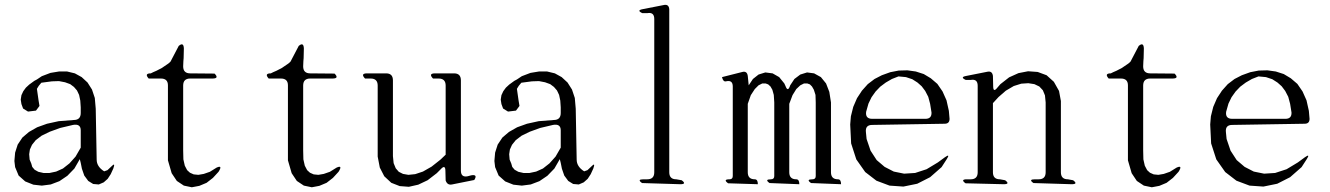

<svg xmlns="http://www.w3.org/2000/svg" viewBox="-20 -792 5540 800"><path d="M309.6 -396.5 300.8 -415 288.1 -429.7 272.5 -441.4 251 -449.2 225.6 -454.1 196.3 -453.1 152.3 -447.3 141.6 -434.6 133.8 -421.9 140.6 -374 144.5 -350.6 129.9 -331.1 96.7 -327.1 76.2 -339.8 69.3 -358.4 66.4 -377 69.3 -395.5 77.1 -412.1 87.9 -426.8 101.6 -439.5 123 -455.1 133.8 -460.9 154.3 -474.6 190.4 -488.3 225.6 -494.1H259.8L292 -486.3L320.3 -470.7L344.7 -448.2L363.3 -418.9L375 -383.8L378.9 -338.9L382.8 -127Q382.8 -97.7 414.1 -78.1L427.7 -83L444.3 -98.6Q461.9 -117.2 452.1 -89.8L441.4 -66.4L428.7 -46.9L412.1 -32.2L391.6 -23.4L368.2 -25.4L347.7 -38.1L331.1 -60.5L321.3 -88.9L316.4 -113.3L312.5 -128.9L290 -89.8L260.7 -59.6L227.5 -37.1L191.4 -23.4L154.3 -18.6L119.1 -22.5L85 -36.1L57.6 -60.5L43 -95.7L40 -121.1L43 -156.2L53.7 -189.5L73.2 -218.8L100.6 -242.2L134.8 -261.7L175.8 -276.4L224.6 -287.1L287.1 -292Q316.4 -292 316.4 -321.3V-344.7L314.5 -373ZM284.2 -271.5 230.5 -258.8 187.5 -243.2 153.3 -226.6 128.9 -208 113.3 -188.5 104.5 -168.9 101.6 -149.4 103.5 -127 110.4 -110.4 114.3 -96.7 124 -85 139.6 -76.2 161.1 -71.3H186.5L213.9 -77.1L242.2 -89.8L269.5 -111.3L294.9 -139.6L316.4 -176.8V-249Q316.4 -277.3 284.2 -271.5Z M882.8 -93.8Q909.2 -105.5 890.6 -76.2L867.2 -50.8L840.8 -30.3L810.5 -17.6L779.3 -11.7L746.1 -18.6L716.8 -38.1L695.3 -70.3L679.7 -124V-436.5Q679.7 -464.8 650.4 -464.8H599.6Q580.1 -486.3 608.4 -486.3L618.2 -491.2L631.8 -497.1L654.3 -508.8L681.6 -527.3L690.4 -535.2L724.6 -600.6Q745.1 -618.2 746.1 -589.8L745.1 -549.8L744.1 -537.1L743.2 -515.6Q743.2 -486.3 772.5 -486.3L874 -485.4Q894.5 -464.8 865.2 -464.8H772.5Q743.2 -464.8 743.2 -435.5V-166L744.1 -127.9L750 -101.6L759.8 -83L771.5 -72.3L787.1 -65.4L806.6 -63.5L829.1 -67.4L854.5 -76.2Z M1382.8 -93.8Q1409.2 -105.5 1390.6 -76.2L1367.2 -50.8L1340.8 -30.3L1310.5 -17.6L1279.3 -11.7L1246.1 -18.6L1216.8 -38.1L1195.3 -70.3L1179.7 -124V-436.5Q1179.7 -464.8 1150.4 -464.8H1099.6Q1080.1 -486.3 1108.4 -486.3L1118.2 -491.2L1131.8 -497.1L1154.3 -508.8L1181.6 -527.3L1190.4 -535.2L1224.6 -600.6Q1245.1 -618.2 1246.1 -589.8L1245.1 -549.8L1244.1 -537.1L1243.2 -515.6Q1243.2 -486.3 1272.5 -486.3L1374 -485.4Q1394.5 -464.8 1365.2 -464.8H1272.5Q1243.2 -464.8 1243.2 -435.5V-166L1244.1 -127.9L1250 -101.6L1259.8 -83L1271.5 -72.3L1287.1 -65.4L1306.6 -63.5L1329.1 -67.4L1354.5 -76.2Z M1900.4 -81.1Q1900.4 -51.8 1928.7 -57.6L1943.4 -61.5Q1971.7 -66.4 1956.1 -42L1863.3 -23.4Q1843.8 -19.5 1836.9 -40L1835.9 -79.1Q1835.9 -108.4 1816.4 -86.9L1799.8 -70.3L1761.7 -41L1722.7 -22.5L1683.6 -13.7L1645.5 -16.6L1610.4 -30.3L1581.1 -57.6L1562.5 -93.8L1553.7 -139.6V-435.5Q1553.7 -464.8 1524.4 -464.8H1501Q1480.5 -486.3 1509.8 -486.3H1588.9Q1617.2 -486.3 1617.2 -457V-141.6L1620.1 -112.3L1628.9 -90.8L1641.6 -76.2L1659.2 -67.4L1681.6 -63.5L1710 -66.4L1742.2 -77.1L1778.3 -97.7L1815.4 -127L1836.9 -147.5V-435.5Q1836.9 -464.8 1807.6 -464.8H1784.2Q1763.7 -486.3 1793 -486.3H1872.1Q1900.4 -486.3 1900.4 -457Z M2309.6 -396.5 2300.8 -415 2288.1 -429.7 2272.5 -441.4 2251 -449.2 2225.6 -454.1 2196.3 -453.1 2152.3 -447.3 2141.6 -434.6 2133.8 -421.9 2140.6 -374 2144.5 -350.6 2129.9 -331.1 2096.7 -327.1 2076.2 -339.8 2069.3 -358.4 2066.4 -377 2069.3 -395.5 2077.1 -412.1 2087.9 -426.8 2101.6 -439.5 2123 -455.1 2133.8 -460.9 2154.3 -474.6 2190.4 -488.3 2225.6 -494.1H2259.8L2292 -486.3L2320.3 -470.7L2344.7 -448.2L2363.3 -418.9L2375 -383.8L2378.9 -338.9L2382.8 -127Q2382.8 -97.7 2414.1 -78.1L2427.7 -83L2444.3 -98.6Q2461.9 -117.2 2452.1 -89.8L2441.4 -66.4L2428.7 -46.9L2412.1 -32.2L2391.6 -23.4L2368.2 -25.4L2347.7 -38.1L2331.1 -60.5L2321.3 -88.9L2316.4 -113.3L2312.5 -128.9L2290 -89.8L2260.7 -59.6L2227.5 -37.1L2191.4 -23.4L2154.3 -18.6L2119.1 -22.5L2085 -36.1L2057.6 -60.5L2043 -95.7L2040 -121.1L2043 -156.2L2053.7 -189.5L2073.2 -218.8L2100.6 -242.2L2134.8 -261.7L2175.8 -276.4L2224.6 -287.1L2287.1 -292Q2316.4 -292 2316.4 -321.3V-344.7L2314.5 -373ZM2284.2 -271.5 2230.5 -258.8 2187.5 -243.2 2153.3 -226.6 2128.9 -208 2113.3 -188.5 2104.5 -168.9 2101.6 -149.4 2103.5 -127 2110.4 -110.4 2114.3 -96.7 2124 -85 2139.6 -76.2 2161.1 -71.3H2186.5L2213.9 -77.1L2242.2 -89.8L2269.5 -111.3L2294.9 -139.6L2316.4 -176.8V-249Q2316.4 -277.3 2284.2 -271.5Z M2655.3 -29.3Q2632.8 -44.9 2661.1 -44.9H2676.8Q2706.1 -44.9 2706.1 -74.2V-712.9Q2706.1 -742.2 2677.7 -737.3H2656.2Q2630.9 -749 2658.2 -753.9L2748 -771.5Q2766.6 -774.4 2768.6 -753.9V-74.2Q2768.6 -44.9 2797.9 -44.9L2820.3 -41Q2842.8 -24.4 2814.5 -24.4Z M3359.4 -29.3Q3336.9 -44.9 3365.2 -44.9Q3378.9 -44.9 3378.9 -58.6V-365.2L3377.9 -396.5L3371.1 -418L3363.3 -431.6L3354.5 -440.4L3343.8 -444.3H3330.1L3314.5 -436.5L3297.9 -420.9L3282.2 -395.5L3268.6 -359.4V-74.2Q3268.6 -44.9 3297.9 -44.9Q3310.5 -44.9 3310.5 -24.4L3186.5 -29.3Q3164.1 -44.9 3192.4 -44.9Q3206.1 -44.9 3206.1 -58.6V-365.2L3204.1 -396.5L3198.2 -418L3190.4 -431.6L3180.7 -440.4L3169.9 -444.3H3156.2L3140.6 -436.5L3125 -420.9L3108.4 -395.5L3095.7 -359.4V-74.2Q3095.7 -44.9 3125 -44.9Q3137.7 -44.9 3137.7 -24.4L3013.7 -28.3Q2991.2 -44.9 3019.5 -44.9Q3033.2 -44.9 3033.2 -58.6V-431.6Q3033.2 -460 3004.9 -453.1Q2993.2 -450.2 2988.3 -470.7L3073.2 -492.2Q3092.8 -497.1 3095.7 -475.6L3099.6 -436.5L3117.2 -462.9L3140.6 -481.4L3168.9 -490.2L3199.2 -486.3L3226.6 -470.7L3248 -444.3L3252.9 -433.6Q3262.7 -406.2 3272.5 -436.5L3290 -462.9L3314.5 -481.4L3342.8 -490.2L3372.1 -486.3L3400.4 -470.7L3421.9 -444.3L3435.5 -409.2L3442.4 -365.2V-74.2Q3442.4 -44.9 3471.7 -44.9Q3484.4 -44.9 3484.4 -24.4Z M3917 -136.7Q3940.4 -153.3 3924.8 -128.9L3903.3 -95.7L3855.5 -53.7L3801.8 -26.4L3744.1 -14.6L3686.5 -18.6L3631.8 -39.1L3585 -75.2L3547.9 -127.9L3526.4 -194.3L3522.5 -273.4L3525.4 -307.6L3535.2 -346.7L3550.8 -382.8L3571.3 -414.1L3595.7 -441.4L3624 -462.9L3654.3 -478.5L3689.5 -491.2L3724.6 -498L3760.7 -499L3795.9 -494.1L3829.1 -483.4L3858.4 -465.8L3885.7 -442.4L3907.2 -411.1L3923.8 -374L3933.6 -330.1L3936.5 -296.9Q3936.5 -276.4 3916 -276.4L3614.3 -271.5Q3585 -271.5 3587.9 -242.2L3590.8 -212.9L3607.4 -164.1L3632.8 -125L3666 -96.7L3704.1 -77.1L3747.1 -68.4L3793 -71.3L3840.8 -86.9L3887.7 -115.2ZM3723.6 -473.6 3696.3 -462.9 3670.9 -448.2 3647.5 -430.7 3627.9 -410.2 3611.3 -386.7 3598.6 -360.4 3588.9 -326.2Q3585 -296.9 3614.3 -296.9H3835.9Q3862.3 -296.9 3861.3 -323.2L3855.5 -359.4L3847.7 -388.7L3835 -413.1L3820.3 -432.6L3802.7 -448.2L3781.2 -461.9L3754.9 -470.7Z M4286.1 -29.3Q4263.7 -44.9 4292 -44.9H4307.6Q4336.9 -44.9 4336.9 -74.2V-365.2L4334 -394.5L4325.2 -416L4310.5 -431.6L4290 -441.4L4264.6 -445.3L4235.4 -443.4L4204.1 -433.6L4170.9 -414.1L4140.6 -387.7L4117.2 -362.3V-74.2Q4117.2 -44.9 4146.5 -44.9L4168 -41Q4190.4 -24.4 4162.1 -24.4L4002.9 -28.3Q3980.5 -44.9 4008.8 -44.9H4024.4Q4053.7 -44.9 4053.7 -74.2V-434.6Q4053.7 -463.9 4025.4 -459H4003.9Q3978.5 -470.7 4005.9 -475.6L4094.7 -493.2Q4114.3 -497.1 4117.2 -475.6L4118.2 -433.6Q4118.2 -404.3 4135.7 -426.8L4148.4 -441.4L4184.6 -469.7L4223.6 -487.3L4263.7 -495.1L4303.7 -492.2L4340.8 -478.5L4371.1 -451.2L4392.6 -413.1L4400.4 -371.1V-74.2Q4400.4 -44.9 4429.7 -44.9L4451.2 -41Q4473.6 -24.4 4445.3 -24.4Z M4882.8 -93.8Q4909.2 -105.5 4890.6 -76.2L4867.2 -50.8L4840.8 -30.3L4810.5 -17.6L4779.3 -11.7L4746.1 -18.6L4716.8 -38.1L4695.3 -70.3L4679.7 -124V-436.5Q4679.7 -464.8 4650.4 -464.8H4599.6Q4580.1 -486.3 4608.4 -486.3L4618.2 -491.2L4631.8 -497.1L4654.3 -508.8L4681.6 -527.3L4690.4 -535.2L4724.6 -600.6Q4745.1 -618.2 4746.1 -589.8L4745.1 -549.8L4744.1 -537.1L4743.2 -515.6Q4743.2 -486.3 4772.5 -486.3L4874 -485.4Q4894.5 -464.8 4865.2 -464.8H4772.5Q4743.2 -464.8 4743.2 -435.5V-166L4744.1 -127.9L4750 -101.6L4759.8 -83L4771.5 -72.3L4787.1 -65.4L4806.6 -63.5L4829.1 -67.4L4854.5 -76.2Z M5417 -136.7Q5440.4 -153.3 5424.8 -128.9L5403.3 -95.7L5355.5 -53.7L5301.8 -26.4L5244.1 -14.6L5186.5 -18.6L5131.8 -39.1L5085 -75.2L5047.9 -127.9L5026.4 -194.3L5022.5 -273.4L5025.4 -307.6L5035.2 -346.7L5050.8 -382.8L5071.3 -414.1L5095.7 -441.4L5124 -462.9L5154.3 -478.5L5189.5 -491.2L5224.6 -498L5260.7 -499L5295.9 -494.1L5329.1 -483.4L5358.4 -465.8L5385.7 -442.4L5407.2 -411.1L5423.8 -374L5433.6 -330.1L5436.5 -296.9Q5436.5 -276.4 5416 -276.4L5114.3 -271.5Q5085 -271.5 5087.9 -242.2L5090.8 -212.9L5107.4 -164.1L5132.8 -125L5166 -96.7L5204.1 -77.1L5247.1 -68.4L5293 -71.3L5340.8 -86.9L5387.7 -115.2ZM5223.6 -473.6 5196.3 -462.9 5170.9 -448.2 5147.5 -430.7 5127.9 -410.2 5111.3 -386.7 5098.6 -360.4 5088.9 -326.2Q5085 -296.9 5114.3 -296.9H5335.9Q5362.3 -296.9 5361.3 -323.2L5355.5 -359.4L5347.7 -388.7L5335 -413.1L5320.3 -432.6L5302.7 -448.2L5281.2 -461.9L5254.9 -470.7Z"/></svg>

Font: B2 Hana
Style: Regular
Weight: 500
Version: 2020-08-05; (max)